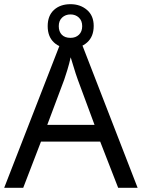

<svg xmlns="http://www.w3.org/2000/svg" viewBox="-20 -898 679 918"><path d="M545 0 459 -221H176L91 0H0L279 -717H360L638 0ZM352 -517Q349 -525 342 -546Q335 -567 328.5 -589.5Q322 -612 318 -624Q311 -593 302 -563.5Q293 -534 287 -517L206 -301H432ZM317 -667Q268 -667 238 -695Q208 -723 208 -773Q208 -823 238 -850.5Q268 -878 317 -878Q364 -878 396 -850.5Q428 -823 428 -774Q428 -723 396.5 -695Q365 -667 317 -667ZM317 -717Q342 -717 357.5 -732Q373 -747 373 -773Q373 -799 357 -814Q341 -829 317 -829Q293 -829 277 -814Q261 -799 261 -773Q261 -747 275.5 -732Q290 -717 317 -717Z"/></svg>

Font: Noto Sans Lydian
Style: Regular
Weight: 400
Designer: Monotype Design Team
Foundry: Monotype Imaging Inc.
Version: Version 2.002; ttfautohint (v1.8.4.7-5d5b)